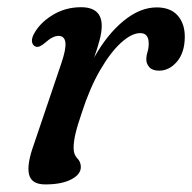

<svg xmlns="http://www.w3.org/2000/svg" viewBox="-20 -488 520 519"><path d="M76.5 -362Q69.5 -364.5 67 -372.5Q64.5 -380.5 70 -393Q85.5 -424.5 120.8 -446.5Q156 -468.5 199 -468.5Q255 -468.5 255 -418Q255 -401 249 -378.8Q243 -356.5 234.5 -332.5Q269.5 -395 314 -431.5Q358.5 -468 403.5 -468Q441 -468 460.5 -445.8Q480 -423.5 479.5 -387Q479 -345.5 458.2 -321.2Q437.5 -297 410 -297Q392 -297 383.8 -306.2Q375.5 -315.5 375.5 -327Q375.5 -337.5 378.8 -347.8Q382 -358 382 -370.5Q382 -398.5 359 -398.5Q336 -398.5 307.5 -372.8Q279 -347 251 -299Q223 -251 201.5 -184.5Q189 -148 184 -126.5Q179 -105 179 -88Q179 -70 188.8 -60.2Q198.5 -50.5 198.5 -36.5Q198.5 -16.5 172.5 -3Q146.5 10.5 102.5 10.5Q65 10.5 58.5 -16.5Q52 -43.5 71.5 -97.5L145.5 -316Q159 -355.5 156.8 -373.2Q154.5 -391 138 -391Q122.5 -391 102 -372.5Q86 -358.5 76.5 -362Z"/></svg>

Font: Fraunces 9pt S050
Style: Italic
Weight: 400
Italic angle: -16°
Version: Version 1.000; ttfautohint (v1.8.3)